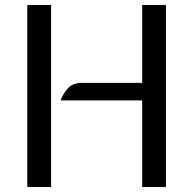

<svg xmlns="http://www.w3.org/2000/svg" viewBox="-20 -747 770 767"><path d="M548 -416V-727H643V0H548V-346H222Q233 -375 252.5 -395.5Q272 -416 307 -416ZM89 -727H184V0H89Z"/></svg>

Font: Expletus Sans
Style: Regular
Weight: 400
Designer: Jasper de Waard
Foundry: Designtown
Version: Version 7.028